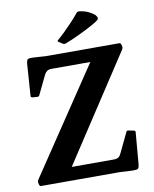

<svg xmlns="http://www.w3.org/2000/svg" viewBox="-103 -1052 906 1132"><g transform="rotate(-10 350.0 -485.5)"><path d="M51.3 0Q42.2 0 39.8 -10L37 -21.9Q35.4 -31 40.8 -39.4L485.6 -702.9L493.2 -669.6H231.7Q213.8 -669.6 204.4 -662.9Q195 -656.2 188.2 -643.5L132.8 -528.7Q129 -520 118.6 -521.6L90.1 -523.4Q79.9 -525.8 81.5 -534.8L94.5 -723.1Q96.1 -738.4 99.5 -745.3Q102.9 -752.1 115 -753.5Q127.1 -754.9 152.4 -752.9L212.7 -749H649.6Q658.8 -749 661.2 -739L664.6 -727.2Q666.1 -718 660.7 -709.6L230.3 -52.5L212.9 -79.4H499.8Q517.7 -79.4 527.6 -86.1Q537.5 -92.8 543.3 -106L600.8 -225.9Q604.3 -235.3 614.9 -232.9L646 -226.4Q656.2 -224.8 654.6 -214.8L638.7 -27.1Q637.6 -12.9 633.9 -5.5Q630.2 1.8 618.6 3.1Q607 4.4 580.6 3.4L520.9 0ZM299.7 -818.7Q291.1 -823.7 298.1 -829.8Q320.3 -848.8 343.4 -871.3Q366.6 -893.9 389.7 -918.4Q412.8 -943 433 -968.1Q439 -975.7 449 -975.2Q478.7 -972.2 501.9 -961.6Q525 -951 540.3 -937.8Q549.8 -926.7 551.6 -919.3Q553.4 -912 544.7 -904.7Q536 -897.4 513.2 -884.3Q471.1 -860.9 424.2 -838.8Q377.4 -816.6 338.9 -802.2Q330.9 -799.2 321.7 -804.2Z"/></g></svg>

Font: Hahmlet
Style: Regular
Weight: 400
Designer: Minjoo Ham & Mark Frömberg
Foundry: hypertype
Version: Version 1.002